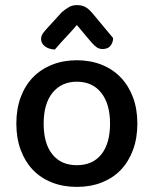

<svg xmlns="http://www.w3.org/2000/svg" viewBox="-20 -718 602 752"><path d="M518 -234Q518 -177 501 -131Q484 -85 453.5 -53Q423 -21 379 -3.5Q335 14 281 14Q227 14 183 -3.5Q139 -21 108.5 -53Q78 -85 61 -131Q44 -177 44 -234Q44 -291 61 -337Q78 -383 109 -415Q140 -447 184 -464.5Q228 -482 281 -482Q334 -482 378 -464.5Q422 -447 453 -414.5Q484 -382 501 -336.5Q518 -291 518 -234ZM281 -398Q221 -398 186 -355Q151 -312 151 -234Q151 -156 185 -113.5Q219 -71 281 -71Q343 -71 377 -113.5Q411 -156 411 -234Q411 -311 376.5 -354.5Q342 -398 281 -398ZM281 -620Q257 -592 236 -570Q215 -548 195 -524Q171 -525 156 -536.5Q141 -548 141 -565Q141 -578 148.5 -588Q156 -598 169 -612L222 -670Q237 -683 250.5 -690.5Q264 -698 281 -698Q300 -698 313.5 -691Q327 -684 343 -665L423 -569Q423 -552 413 -539Q403 -526 382 -526Q368 -526 358.5 -533Q349 -540 339 -551Z"/></svg>

Font: Baloo Bhaina 2 Medium
Style: Regular
Weight: 500
Designer: Yesha Goshar, Manish Minz, Shuchita Grover and Ek Type
Foundry: Ek Type
Version: Version 1.640;hotconv 1.0.111;makeotfexe 2.5.65597; ttfautoh